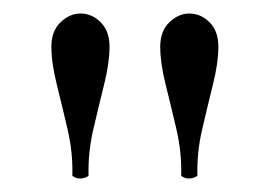

<svg xmlns="http://www.w3.org/2000/svg" viewBox="-20 -702 400 284"><path d="M87 -442Q88 -476 80 -510.5Q72 -545 64 -577Q56 -609 56 -633Q56 -656 69.5 -669Q83 -682 99 -682Q116 -682 129 -669Q142 -656 142 -633Q142 -609 134 -577Q126 -545 118 -510.5Q110 -476 111 -442Q106 -438 98 -438Q92 -438 87 -442ZM248 -442Q249 -476 241 -510.5Q233 -545 225 -577Q217 -609 217 -633Q217 -656 230.5 -669Q244 -682 260 -682Q277 -682 290 -669Q303 -656 303 -633Q303 -609 295 -577Q287 -545 279 -510.5Q271 -476 272 -442Q267 -438 259 -438Q253 -438 248 -442Z"/></svg>

Font: Sedan
Style: Regular
Weight: 400
Designer: Sebastian Salazar
Foundry: Sebastian Salazar
Version: Version 1.100; ttfautohint (v1.8.4.7-5d5b)